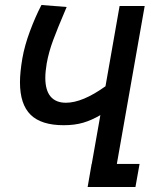

<svg xmlns="http://www.w3.org/2000/svg" viewBox="-20 -749 640 769"><path d="M60 -419.5Q60 -459 69.5 -515Q78.5 -566.5 100 -624.2Q121.5 -682 146 -729L247 -721L239 -702Q211.5 -638 193.2 -589Q175 -540 167 -494.5Q161.5 -461.5 161.5 -437.5Q161.5 -387.5 182.5 -362.5Q203.5 -337.5 244 -337.5Q310.5 -337.5 402.5 -403.5L459 -725H559.5L448 -92.5H539L522.5 0H331L347 -92.5H347.5L382 -288Q347 -267.5 313 -257.5Q279 -247.5 235 -247.5Q145.5 -247.5 102.8 -289.2Q60 -331 60 -419.5Z"/></svg>

Font: JuliaMono SemiBoldItalic
Style: Regular
Weight: 600
Italic angle: -9°
Monospace: yes
Designer: cormullion
Foundry: corm
Version: Version 0.049; ttfautohint (v1.8.4)